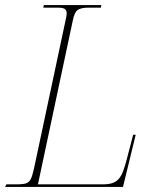

<svg xmlns="http://www.w3.org/2000/svg" viewBox="-29 -734 616 754"><path d="M-9 0H454L504 -205H494L470 -113C449 -31 435 -10 372 -10H120L257 -654C266 -694 274 -704 324 -704H367L369 -714H143L141 -704H184C214 -704 233 -705 233 -681C233 -677 232 -672 231 -666L107 -84C92 -14 88 -10 29 -10H-4Z"/></svg>

Font: Noto Serif Display Thin
Style: Italic
Weight: 100
Italic angle: -12°
Designer: Monotype Design Team
Foundry: Monotype Imaging Inc.
Version: Version 2.009